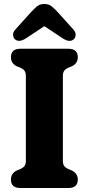

<svg xmlns="http://www.w3.org/2000/svg" viewBox="-20 -945 446 965"><path d="M296 -137.5Q296 -119.5 303 -110.5Q310 -101.5 323 -95.5L341.5 -88Q371 -73 371 -42.5Q371 0 323.5 0H82.5Q35 0 35 -42.5Q35 -73.5 64 -88L82.5 -95.5Q96 -101.5 103 -110.5Q110 -119.5 110 -137.5V-562.5Q110 -580.5 103.2 -589.5Q96.5 -598.5 83 -604.5L64 -612Q35 -626.5 35 -657.5Q35 -700 82.5 -700H323.5Q371 -700 371 -657.5Q371 -626.5 341.5 -612L323 -604.5Q309.5 -598.5 302.8 -589.5Q296 -580.5 296 -562.5ZM109 -751.5Q75 -730 54.5 -748Q47 -755 45.8 -768.8Q44.5 -782.5 58 -797.5L134.5 -882.5Q152 -901.5 166.2 -913.2Q180.5 -925 203 -925Q225 -925 239.5 -913.2Q254 -901.5 271.5 -882.5L348 -797.5Q361.5 -782.5 360.2 -769Q359 -755.5 351 -748Q331 -729.5 296.5 -751.5L203 -813.5Z"/></svg>

Font: Fraunces 72pt S100
Style: Bold
Weight: 700
Version: Version 1.000; ttfautohint (v1.8.3)